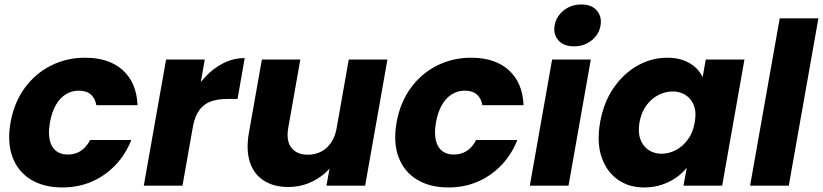

<svg xmlns="http://www.w3.org/2000/svg" viewBox="-20 -821 3639 849"><path d="M26.6 -279.2Q42.1 -367.3 89.2 -431.8Q136.2 -496.3 205.6 -531.1Q275 -565.8 356.6 -565.8Q461.9 -565.8 522.9 -510.7Q583.8 -455.5 588.2 -355.9H406Q401.1 -385.3 382.1 -402.7Q363.2 -420.1 328 -420.1Q297.3 -420.1 271.3 -404.2Q245.2 -388.3 227.1 -356.9Q209 -325.4 200.7 -279.2Q192.8 -232.9 200 -201.2Q207.3 -169.6 227.8 -153.6Q248.2 -137.7 278.9 -137.7Q302.4 -137.7 320.9 -145.3Q339.5 -153 353.8 -167.4Q368.2 -181.9 378.4 -202H560.6Q535.1 -137.4 489.9 -90.4Q444.7 -43.3 385.5 -17.7Q326.2 7.9 255.6 7.9Q173.9 7.9 116.8 -26.8Q59.7 -61.5 35.4 -126.3Q11.1 -191.1 26.6 -279.2Z M832.6 -258.8 793.3 -290.5Q802.8 -343.9 827.2 -393.2Q851.7 -442.4 887.7 -481Q923.7 -519.6 968.1 -541.9Q1012.5 -564.2 1062 -564.2L1030.4 -383.4H983.5Q942.5 -383.4 911.9 -372.2Q881.3 -361.1 861.4 -334.2Q841.5 -307.3 832.6 -258.8ZM615.8 0 714.4 -557.9H885.5L786.9 0Z M1693.2 -557.9 1594.6 0H1423.6L1522.2 -557.9ZM1308 -557.9 1254.5 -255.1Q1244.7 -198.1 1268.6 -167.5Q1292.5 -137 1340.7 -137Q1373.7 -137 1400 -150.5Q1426.4 -164.1 1444.3 -190.7Q1462.3 -217.2 1468.7 -255.1L1465.2 -116.3Q1447.6 -82.1 1416 -54.4Q1384.3 -26.7 1343.2 -10.4Q1302 5.9 1254.8 5.9Q1190.3 5.9 1146.5 -22.5Q1102.6 -50.8 1085 -104.1Q1067.4 -157.4 1080.4 -232.3L1138 -557.9Z M1733.6 -279.2Q1749.1 -367.3 1796.2 -431.8Q1843.2 -496.3 1912.6 -531.1Q1982 -565.8 2063.6 -565.8Q2168.9 -565.8 2229.9 -510.7Q2290.8 -455.5 2295.2 -355.9H2113Q2108.1 -385.3 2089.1 -402.7Q2070.2 -420.1 2035 -420.1Q2004.3 -420.1 1978.3 -404.2Q1952.2 -388.3 1934.1 -356.9Q1916 -325.4 1907.7 -279.2Q1899.8 -232.9 1907 -201.2Q1914.3 -169.6 1934.8 -153.6Q1955.2 -137.7 1985.9 -137.7Q2009.4 -137.7 2027.9 -145.3Q2046.5 -153 2060.8 -167.4Q2075.2 -181.9 2085.4 -202H2267.6Q2242.1 -137.4 2196.9 -90.4Q2151.7 -43.3 2092.5 -17.7Q2033.2 7.9 1962.6 7.9Q1880.9 7.9 1823.8 -26.8Q1766.7 -61.5 1742.4 -126.3Q1718.1 -191.1 1733.6 -279.2Z M2322.8 0 2421.4 -557.9H2592.5L2493.9 0ZM2518.3 -616.1Q2472.5 -616.1 2449.2 -642.6Q2425.8 -669.2 2432.4 -708.1Q2439 -747.5 2471.9 -774.4Q2504.9 -801.2 2550.7 -801.2Q2596 -801.2 2619.1 -774.4Q2642.1 -747.5 2635.5 -708.1Q2629 -669.2 2596.3 -642.6Q2563.6 -616.1 2518.3 -616.1Z M2633.6 -280.1Q2649.1 -368.3 2693.3 -432.3Q2737.4 -496.3 2799.5 -531.1Q2861.6 -565.8 2929.9 -565.8Q2972.1 -565.8 3002.9 -554.1Q3033.8 -542.5 3054.9 -523.2Q3076 -504 3086.9 -479.5L3100.9 -557.9H3271.9L3173.3 0H3002.3L3016.8 -79.4Q2997.4 -54.8 2969 -35.1Q2940.7 -15.4 2905.2 -3.7Q2869.6 7.9 2827.9 7.9Q2760 7.9 2710.7 -27.5Q2661.4 -62.9 2639.7 -127.4Q2618.1 -191.9 2633.6 -280.1ZM3051.8 -279.2Q3060.2 -323.4 3048.5 -354Q3036.7 -384.7 3011.7 -400.7Q2986.7 -416.6 2954.3 -416.6Q2922.3 -416.6 2891.5 -400.9Q2860.6 -385.2 2838.3 -355Q2816 -324.8 2807.7 -280.1Q2800.3 -235.9 2811.8 -204.8Q2823.3 -173.6 2848.3 -157.4Q2873.2 -141.2 2905.2 -141.2Q2937.6 -141.2 2968.3 -157.2Q2998.9 -173.2 3021.7 -204.1Q3044.5 -235 3051.8 -279.2Z M3296.8 0 3427.8 -740H3598.9L3467.9 0Z"/></svg>

Font: Poppins Variable
Style: Italic
Weight: 100
Italic angle: -10°
Designer: Jonny Pinhorn
Foundry: Indian Type Foundry
Version: Version 6.000